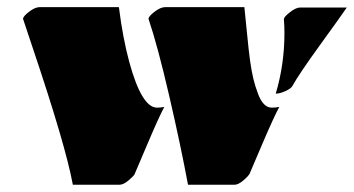

<svg xmlns="http://www.w3.org/2000/svg" viewBox="-20 -509 976 529"><path d="M88.9 -489.3H307.6Q318.4 -403.3 336.4 -337.4Q370.6 -212.4 412.6 -212.4Q422.9 -212.4 432.6 -214.4Q417.5 -186 385 -109.4Q352.5 -32.7 350.6 -28.6Q348.6 -24.4 334.5 -12.2Q320.3 0 309.1 0H180.7Q161.1 -107.4 68.4 -382.3L43.5 -457Q43.5 -463.9 60.1 -476.6Q76.7 -489.3 88.9 -489.3ZM434.6 -489.3H653.3Q657.2 -452.6 661.1 -412.1Q665 -371.6 668.9 -342.5Q672.9 -313.5 678 -292.2Q683.1 -271 690.4 -252Q704.6 -212.4 729 -212.4Q739.3 -212.4 749.5 -214.4Q734.4 -186.5 702.6 -112.1Q670.9 -37.6 668 -31Q665 -24.4 650.9 -12.2Q636.7 0 626 0H498Q478 -107.4 446.3 -244.6Q414.6 -381.8 389.2 -457Q389.2 -463.9 405.8 -476.6Q422.4 -489.3 434.6 -489.3ZM762.2 -456.1Q762.2 -462.4 778.8 -475.3Q795.4 -488.3 807.1 -488.3H935.5Q922.4 -468.8 863.3 -387.2Q804.2 -305.7 785.2 -271.5Q781.7 -265.1 766.6 -258.1Q751.5 -251 739.7 -251Q763.7 -331.1 763.7 -418Q763.7 -437 762.2 -456.1Z"/></svg>

Font: Emblema One
Style: Regular
Weight: 400
Designer: Riccardo De Franceschi
Foundry: Riccardo De Franceschi
Version: Version 1.003